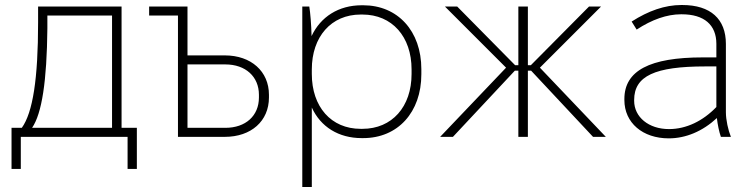

<svg xmlns="http://www.w3.org/2000/svg" viewBox="-20 -546 3007 766"><path d="M26 128H63V0H489V128H526V-36H465V-520H132V-457C132 -232 111 -97 67 -36H26ZM108 -36C147 -93 167 -222 169 -433V-484H427V-36Z M690 0H877C982 0 1053 -63 1053 -157V-168C1053 -261 982 -325 877 -325H728V-520H575V-484H690ZM728 -36V-289H879C960 -289 1013 -240 1013 -168V-157C1013 -84 960 -36 879 -36Z M1186 200H1224V-117C1259 -40 1331 5 1423 5H1429C1567 5 1661 -98 1661 -250V-270C1661 -422 1567 -525 1429 -525H1423C1331 -525 1259 -479 1223 -402C1222 -449 1218 -494 1214 -520H1186ZM1419 -32C1301 -32 1224 -120 1224 -251V-269C1224 -399 1301 -488 1419 -488H1426C1544 -488 1622 -400 1622 -269V-251C1622 -120 1544 -32 1426 -32Z M2048 0H2086V-264H2099L2346 0H2397L2134 -276L2378 -520H2330L2098 -286H2086V-520H2048V-286H2035L1804 -520H1755L1999 -276L1736 0H1787L2034 -264H2048Z M2648 6C2716 6 2783 -22 2840 -75C2843 -49 2849 -20 2856 0H2896C2885 -27 2876 -68 2876 -98V-371C2876 -470 2815 -526 2702 -526H2698C2633 -526 2567 -503 2500 -460L2520 -428C2581 -468 2641 -489 2697 -489H2700C2789 -489 2838 -447 2838 -371V-317H2784C2572 -317 2471 -264 2471 -151V-147C2471 -56 2544 6 2648 6ZM2649 -31C2568 -31 2510 -79 2510 -144V-147C2510 -243 2593 -281 2794 -281H2838V-119C2784 -63 2718 -31 2649 -31Z"/></svg>

Font: Fixel Text ExtraLight
Style: Regular
Weight: 200
Width: 4
Designer: AlfaBravo + MacPaw
Foundry: Kyrylo Tkachov, Marchela Mozhyna, Serhii Makarenko, Maria Weinstein, Zakhar Kryvoshyya
Version: Version 1.211